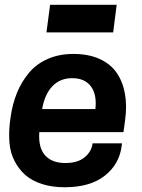

<svg xmlns="http://www.w3.org/2000/svg" viewBox="-20 -768 593 801"><path d="M173.8 -632.8 189 -748H466.8L452.1 -632.8ZM495.1 -216.8H144Q139.2 -153.3 167.5 -120.6Q195.8 -87.9 252.9 -87.9Q304.7 -87.9 333.5 -112.1Q362.3 -136.2 366.2 -169.9H488.8L487.8 -161.1Q479 -84 417.7 -35.4Q356.4 13.2 250 13.2Q196.8 13.2 154.5 -0.5Q112.3 -14.2 85.2 -38.3Q58.1 -62.5 40.8 -96.2Q23.4 -129.9 19.8 -169.9Q16.1 -210 21 -254.9L23.9 -276.9Q31.7 -334 51 -381.1Q70.3 -428.2 101.6 -465.1Q132.8 -502 179.9 -522.5Q227.1 -543 286.1 -543Q348.1 -543 394 -522.7Q439.9 -502.4 465.8 -465.6Q491.7 -428.7 501 -378.4Q510.3 -328.1 502 -267.1ZM280.8 -441.9Q231 -441.9 198.7 -408.4Q166.5 -375 155.8 -313H377.9Q384.8 -373 359.4 -407.5Q334 -441.9 280.8 -441.9Z"/></svg>

Font: Cooper Hewitt
Style: Semibold Italic
Weight: 710
Designer: Village Type and Design LLC
Foundry: Cooper Hewitt Smithsonian Design Museum
Version: 1.000